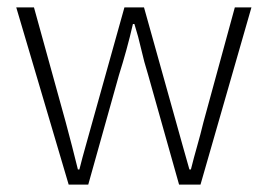

<svg xmlns="http://www.w3.org/2000/svg" viewBox="-20 -500 725 520"><path d="M166 0 24 -480H72L158 -169Q167 -136 175 -104.5Q183 -73 191 -41H195Q203 -73 212 -104.5Q221 -136 230 -169L317 -480H370L457 -169Q466 -136 475 -104.5Q484 -73 493 -41H497Q505 -73 514 -104.5Q523 -136 531 -169L616 -480H661L523 0H465L381 -298Q370 -333 362.5 -366.5Q355 -400 344 -435H340Q332 -400 322.5 -365.5Q313 -331 302 -296L219 0Z"/></svg>

Font: TypoPRO Source Sans Pro
Style: Regular
Weight: 300
Designer: Paul D. Hunt
Foundry: Adobe Systems Incorporated
Version: Version 2.020;PS 2.000;hotconv 1.0.86;makeotf.lib2.5.63406